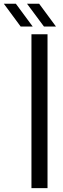

<svg xmlns="http://www.w3.org/2000/svg" viewBox="-104 -978 326 998"><path d="M59.5 0V-800H143V0ZM124.5 -840 36.5 -958.5H99.5L187 -840ZM3.5 -840 -84 -958.5H-21.5L66 -840Z"/></svg>

Font: Big Shoulders
Style: Regular
Weight: 400
Designer: Patric King
Foundry: XO Type Co
Version: Version 2.002